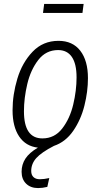

<svg xmlns="http://www.w3.org/2000/svg" viewBox="-20 -742 512 978"><path d="M406 -722 400 -676H199L205 -722ZM139 129Q139 149 150.5 160Q162 171 183 171Q204 171 231 165L221 210Q196 216 174 216Q136 216 113 193.5Q90 171 90 133Q90 96 109.5 66Q129 36 173 10Q111 3 77.5 -47Q44 -97 44 -180Q44 -260 68.5 -341.5Q93 -423 146 -478.5Q199 -534 278 -534Q350 -534 389 -483.5Q428 -433 428 -344Q428 -276 410 -204Q392 -132 353 -75.5Q314 -19 255 1Q191 34 165 63Q139 92 139 129ZM196 -37Q258 -37 297 -87.5Q336 -138 353 -209.5Q370 -281 370 -348Q370 -417 346 -452Q322 -487 276 -487Q214 -487 175 -436.5Q136 -386 119 -314Q102 -242 102 -175Q102 -37 196 -37Z"/></svg>

Font: Fira Sans Extra Condensed Light
Style: Italic
Weight: 300
Width: 3
Italic angle: -8°
Designer: Carrois Corporate & Edenspiekermann AG
Foundry: Carrois Corporate GbR & Edenspiekermann AG
Version: Version 4.203